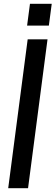

<svg xmlns="http://www.w3.org/2000/svg" viewBox="-20 -986 291 1006"><path d="M251 -852ZM236 -852H122L137 -966H251ZM127 0H23L125 -780H229Z"/></svg>

Font: Tanohe Sans Medium
Style: Italic
Weight: 500
Designer: Village Type and Design LLC & Cristiano Sobral
Foundry: Cooper Hewitt Smithsonian Design Museum
Version: Version 1.00;September 29, 2021;FontCreator 13.0.0.2655 64-b